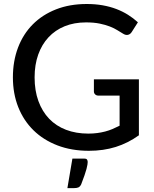

<svg xmlns="http://www.w3.org/2000/svg" viewBox="-20 -746 770 960"><path d="M674.5 -349.5V-69.5Q620 -30.5 558.5 -11.2Q497 8 424.5 8Q337.5 8 267.2 -19Q197 -46 147.5 -94.5Q98 -143 71.2 -210.5Q44.5 -278 44.5 -359Q44.5 -440.5 70.2 -508.2Q96 -576 144 -624.2Q192 -672.5 260.2 -699.2Q328.5 -726 413.5 -726Q456.5 -726 493.2 -719.5Q530 -713 561.5 -701Q593 -689 619.8 -672.2Q646.5 -655.5 669.5 -634.5L639 -586.5Q632 -575 620.5 -572Q609 -569 595.5 -577.5Q582.5 -585 566.8 -595Q551 -605 529.2 -613.5Q507.5 -622 478.5 -628Q449.5 -634 410 -634Q351 -634 303.5 -614.8Q256 -595.5 222.5 -559.5Q189 -523.5 171 -472.8Q153 -422 153 -359Q153 -293 172 -240.8Q191 -188.5 225.8 -152.2Q260.5 -116 310.2 -97Q360 -78 421.5 -78Q445.5 -78 466.2 -80.8Q487 -83.5 506 -88.5Q525 -93.5 542.8 -101Q560.5 -108.5 578 -117.5V-268H472Q462 -268 455.8 -274Q449.5 -280 449.5 -289V-349.5ZM401 47Q412.5 47 415.5 52.5Q418.5 58 418.5 64Q418.5 69 417.2 77.2Q416 85.5 412.5 98.8Q409 112 402.5 130.8Q396 149.5 386 175.5Q380.5 187 372.5 190.8Q364.5 194.5 351.5 194.5H317L342 47Z"/></svg>

Font: Lato 2
Style: Regular
Weight: 500
Designer: Lukasz Dziedzic with Adam Twardoch and Botio Nikoltchev
Foundry: tyPoland Lukasz Dziedzic
Version: Version 2.015; 2015-08-06; http://www.latofonts.com/